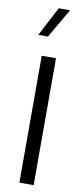

<svg xmlns="http://www.w3.org/2000/svg" viewBox="-106 -1015 459 1052"><g transform="rotate(10 123.5 -489.0)"><path d="M131.2 -978.4 46.1 -815.6H99.8L194.1 -978.4ZM163.8 0V-706.1H84.4V0Z"/></g></svg>

Font: Estedad-FD VF
Style: Regular
Weight: 100
Designer: Amin Abedi
Version: Version 7.3